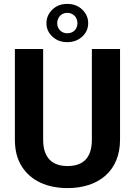

<svg xmlns="http://www.w3.org/2000/svg" viewBox="-20 -965 699 995"><path d="M456.1 -241.2C456.1 -146 409.7 -104.5 330.1 -104.5C251.5 -104.5 203.6 -146 203.6 -241.2V-710.9H57.1V-241.2C57.1 -186.5 68.8 -140.6 92.3 -103.5C138.7 -28.8 224.1 9.8 330.1 9.8C488.8 9.8 602.1 -77.1 602.1 -241.2V-710.9H456.1ZM220.7 -844.7C220.7 -817.4 231 -794.4 251.5 -775.4C271.5 -756.3 297.4 -746.6 328.6 -746.6C359.9 -746.6 385.7 -756.3 406.2 -775.4C426.8 -794.4 437 -817.4 437 -844.7C437 -872.1 426.8 -895.5 406.2 -915.5C385.7 -935.1 359.9 -944.8 328.6 -944.8C297.4 -944.8 271.5 -935.1 251.5 -915.5C231 -895.5 220.7 -872.1 220.7 -844.7ZM276.4 -844.7C276.4 -873.5 296.9 -898.4 328.6 -898.4C361.3 -898.4 381.3 -873.5 381.3 -844.7C381.3 -815.9 361.3 -792.5 328.6 -792.5C296.9 -792.5 276.4 -816.9 276.4 -844.7Z"/></svg>

Font: Vazirmatn
Style: Bold
Weight: 700
Designer: Saber Rastikerdar
Foundry: Saber Rastikerdar
Version: Version 33.003